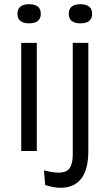

<svg xmlns="http://www.w3.org/2000/svg" viewBox="-20 -718 520 913"><path d="M81 0V-514H155V0ZM118 -607Q91 -607 77 -618.5Q63 -630 63 -652Q63 -675 77 -686.5Q91 -698 118 -698Q146 -698 160 -686.5Q174 -675 174 -652Q174 -630 160 -618.5Q146 -607 118 -607ZM266 175Q251 175 233 171.5Q215 168 195 162L189 92Q261 111 293.5 96.5Q326 82 326 15V-514H400V0Q400 42 392 75Q384 108 367.5 130Q351 152 326 163.5Q301 175 266 175ZM362 -607Q335 -607 321 -618.5Q307 -630 307 -652Q307 -675 321 -686.5Q335 -698 362 -698Q390 -698 404 -686.5Q418 -675 418 -652Q418 -630 404 -618.5Q390 -607 362 -607Z"/></svg>

Font: Bricolage Grotesque Light
Style: Regular
Weight: 300
Designer: Mathieu Triay
Foundry: Atelier Triay
Version: Version 1.000;gftools[0.9.30]